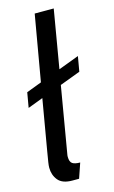

<svg xmlns="http://www.w3.org/2000/svg" viewBox="-119 -797 507 853"><g transform="rotate(-15 134.5 -370.0)"><path d="M103.5 10Q57.5 10 38 -14Q18.5 -38 18.5 -71.5Q18.5 -81 20.8 -96Q23 -111 29 -145.5L69 -378.5L-1 -352L11 -421L81 -447.5L133.5 -750H221L175.5 -482.5L270 -518L258 -449L163.5 -413.5L116.5 -137Q113 -115 111.8 -109.5Q110.5 -104 110.5 -97Q110.5 -74 121.8 -66.2Q133 -58.5 157.5 -58.5L134 10Z"/></g></svg>

Font: Cabin Condensed
Style: Italic
Weight: 400
Width: 3
Italic angle: -10°
Designer: Pablo Impallari
Foundry: Pablo Impallari. http://www.impallari.com Igino Marini. http://www.ikern.com
Version: Version 3.001; ttfautohint (v1.8.3)